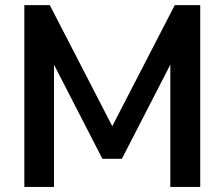

<svg xmlns="http://www.w3.org/2000/svg" viewBox="-20 -739 887 759"><path d="M76.2 0V-718.8H176.8L423.8 -240.2L670.9 -718.8H771.5V0H653.3V-483.4L461.9 -111.3H384.8L193.4 -483.4V0Z"/></svg>

Font: Min Sans SemiBold
Style: Regular
Weight: 600
Designer: Jinseong-Kim, NotoSansCJK, Nunito
Foundry: Jinseong-Kim
Version: Version 1.400;Glyphs 3.1.2 (3151)